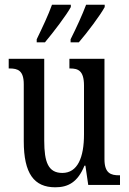

<svg xmlns="http://www.w3.org/2000/svg" viewBox="-20 -786 550 816"><path d="M280 -619V-606H315C352 -649 406 -721 425 -756V-766H346C329 -721 306 -671 280 -619ZM136 -619V-606H171C207 -649 262 -721 281 -756V-766H201C185 -721 161 -671 136 -619ZM215 10C269 10 310 -11 339 -82H343L355 0H490V-41H486C452 -41 424 -49 424 -109V-536H275V-495H278C312 -495 337 -486 337 -422V-215C337 -117 310 -51 245 -51C185 -51 168 -97 168 -188V-536H17V-495H21C56 -495 81 -486 81 -428V-186C81 -48 125 10 215 10Z"/></svg>

Font: Noto Serif Armenian ExtraCondensed
Style: Regular
Weight: 400
Width: 2
Designer: Monotype Design Team
Foundry: Monotype Imaging Inc.
Version: Version 2.008